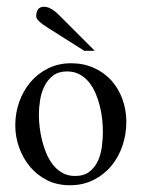

<svg xmlns="http://www.w3.org/2000/svg" viewBox="-20 -533 417 564"><path d="M351.1 -174.8Q351.1 -138.2 339.6 -104.5Q328.1 -70.8 306.6 -45.2Q285.2 -19.5 254.4 -4.2Q223.6 11.2 185.1 11.2Q148.4 11.2 118.9 -3.4Q89.4 -18.1 68.6 -42.7Q47.9 -67.4 36.4 -99.1Q24.9 -130.9 24.9 -165Q24.9 -200.7 36.4 -233.4Q47.9 -266.1 69.3 -291.5Q90.8 -316.9 121.1 -332Q151.4 -347.2 189 -347.2Q225.6 -347.2 255.6 -333.7Q285.6 -320.3 306.9 -296.9Q328.1 -273.4 339.6 -241.9Q351.1 -210.4 351.1 -174.8ZM282.2 -146Q282.2 -162.1 280.3 -181.6Q278.3 -201.2 273.4 -220.9Q268.6 -240.7 260.7 -259Q252.9 -277.3 241.2 -291.7Q229.5 -306.2 213.4 -314.7Q197.3 -323.2 176.8 -323.2Q151.9 -323.2 135.7 -310.8Q119.6 -298.3 110.4 -279.5Q101.1 -260.7 97.7 -238.3Q94.2 -215.8 94.2 -195.8Q94.2 -179.7 96.4 -160.2Q98.6 -140.6 103.5 -120.6Q108.4 -100.6 116.5 -81.8Q124.5 -63 136.2 -48.3Q147.9 -33.7 163.8 -24.9Q179.7 -16.1 200.2 -16.1Q226.6 -16.1 242.7 -28.6Q258.8 -41 267.6 -60.3Q276.4 -79.6 279.3 -102.5Q282.2 -125.5 282.2 -146ZM227.5 -383.8 119.6 -452.1Q86.4 -472.7 86.4 -484.9Q86.4 -513.2 109.4 -513.2Q128.9 -513.2 153.3 -488.8L258.3 -383.8Z"/></svg>

Font: Scheherazade Rohingya
Style: Regular
Weight: 400
Designer: SIL International
Foundry: SIL International
Version: Version 2.000 (build 440/429)